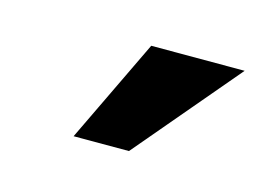

<svg xmlns="http://www.w3.org/2000/svg" viewBox="-39 -759 366 268"><g transform="rotate(15 144.0 -625.0)"><path d="M153 -700 81 -550H161L288 -700Z"/></g></svg>

Font: Scada
Style: Bold Italic
Weight: 700
Designer: Jovanny Lemonad
Foundry: Jovanny Lemonad
Version: Version 3.005